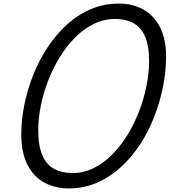

<svg xmlns="http://www.w3.org/2000/svg" viewBox="-20 -1035 949 1074"><path d="M365 19Q289 19 229 -13Q169 -45 134 -112.5Q99 -180 99 -285Q99 -364 116 -448.5Q133 -533 165.5 -615Q198 -697 245.5 -769Q293 -841 353.5 -896.5Q414 -952 487.5 -983.5Q561 -1015 646 -1015Q721 -1015 780.5 -982.5Q840 -950 874.5 -884Q909 -818 909 -717Q909 -637 892 -551Q875 -465 843 -382.5Q811 -300 764 -228Q717 -156 656.5 -100.5Q596 -45 522.5 -13Q449 19 365 19ZM386 -67Q447 -67 502.5 -94Q558 -121 606 -169Q654 -217 692.5 -279.5Q731 -342 758 -412.5Q785 -483 799.5 -555Q814 -627 814 -694Q814 -781 791 -832Q768 -883 725.5 -906Q683 -929 625 -929Q563 -929 506.5 -902Q450 -875 402 -827Q354 -779 315.5 -717Q277 -655 250 -585.5Q223 -516 208.5 -444.5Q194 -373 194 -308Q194 -217 218 -164Q242 -111 285 -89Q328 -67 386 -67Z"/></svg>

Font: Playwrite AU VIC
Style: Regular
Weight: 400
Designer: Veronika Burian, José Scaglione
Foundry: TypeTogether
Version: Version 1.002